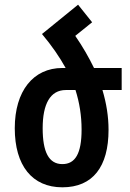

<svg xmlns="http://www.w3.org/2000/svg" viewBox="-20 -789 555 819"><path d="M443 -235C443 -292 434 -348 417 -405H499V-499H381C359 -544 333 -590 301 -636L373 -694L313 -769L163 -647L159 -644C201 -594 234 -546 260 -499H246C122 -499 43 -401 43 -242C43 -83 117 10 246 10C376 10 443 -78 443 -235ZM261 -405H302C319 -351 328 -296 328 -236C328 -134 301 -89 246 -89C188 -89 162 -141 162 -242C162 -345 194 -405 261 -405Z"/></svg>

Font: Noto Sans Armenian Condensed SemiBold
Style: Regular
Weight: 600
Width: 3
Designer: Monotype Design Team
Foundry: Monotype Imaging Inc.
Version: Version 2.008